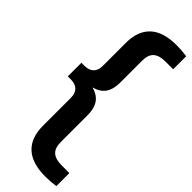

<svg xmlns="http://www.w3.org/2000/svg" viewBox="-340 -835 1083 1083"><g transform="rotate(45 201.5 -294.0)"><path d="M154 -314Q201.5 -301 223.2 -269Q245 -237 245 -183.5V30Q245 78 268.8 99Q292.5 120 341.5 120H403V224Q363.5 230 320 230Q215 230 162 181Q109 132 109 36V-185Q109 -222 90 -240.8Q71 -259.5 35 -259.5H11V-368H35Q71 -368 90 -386.8Q109 -405.5 109 -442.5V-624Q109 -720 162 -769Q215 -818 320 -818Q363.5 -818 403 -812V-708H341.5Q292.5 -708 268.8 -687Q245 -666 245 -618V-444Q245 -390.5 223.2 -358.5Q201.5 -326.5 154 -314Z"/></g></svg>

Font: Encode Sans Semi Expanded SmBd
Style: Regular
Weight: 600
Width: 6
Designer: Multiple Designers
Foundry: Impallari Type
Version: Version 2.000